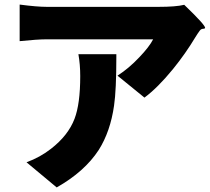

<svg xmlns="http://www.w3.org/2000/svg" viewBox="-20 -770 917 840"><path d="M228 50 162 -5 96 -60Q156 -82 203 -119Q278 -177 306 -250Q331 -315 331 -437Q331 -488 323 -533H489Q489 -529 489 -521Q489 -376 479 -308Q463 -195 412 -114Q350 -19 228 50ZM612 -343 494 -439Q544 -471 590 -520Q633 -565 650 -598H185Q144 -598 66 -590V-750Q142 -740 185 -740H429H673Q750 -740 786 -749Q883 -656 877 -647Q875 -644 869 -644Q860 -644 854 -636Q845 -624 834 -606Q792 -536 737 -468Q670 -386 612 -343Z"/></svg>

Font: GenSekiGothic TW H
Style: Regular
Weight: 900
Version: Version 1.501;PS 1;hotconv 16.6.51;makeotf.lib2.5.65220